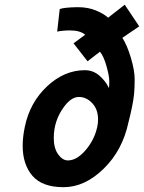

<svg xmlns="http://www.w3.org/2000/svg" viewBox="-20 -758 602 802"><path d="M249 -314Q204.6 -255.4 204.6 -182.1Q204.6 -138.7 222.9 -113.3Q241.2 -87.9 263.7 -87.9Q300.8 -87.9 337.6 -130.9Q374.5 -173.8 386.2 -228Q389.6 -243.2 389.6 -258.8Q389.6 -301.3 365.2 -327.1Q340.8 -353 309.6 -353Q278.3 -353 249 -314ZM491.2 -600.1Q511.2 -568.8 526.9 -516.1Q542.5 -463.4 542.5 -427.2Q542.5 -391.1 540 -364.3Q535.2 -319.3 516.6 -247.1Q491.7 -129.9 412.8 -53Q334 23.9 245.4 23.9Q156.7 23.9 115.7 -23.4Q74.7 -70.8 74.7 -149.4Q74.7 -186 84 -230Q105.5 -331.1 177.2 -397.9Q249 -464.8 334.5 -464.8Q368.7 -464.8 394.8 -442.4Q420.9 -419.9 435.1 -390.1Q436.5 -397.9 436.5 -419.2Q436.5 -440.4 424.8 -481.9Q413.1 -523.4 397.5 -542L345.7 -502L287.1 -577.1L335.9 -612.8Q314.9 -630.9 272.9 -630.9H272Q242.2 -630.9 218.8 -626L229.5 -720.2Q247.6 -727.1 303.2 -728H305.7Q347.2 -728 380.4 -714.4Q413.6 -700.7 431.6 -684.1L501 -738.3L561.5 -647.9Z"/></svg>

Font: Tuffy
Style: BoldItalic
Weight: 700
Italic angle: -12°
Designer: Thatcher Ulrich, Karoly Barta, Michael Everson
Version: Version 001.271